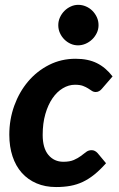

<svg xmlns="http://www.w3.org/2000/svg" viewBox="-20 -766 493 794"><path d="M18.5 0ZM418.5 -91Q393.5 -63 370.2 -44.2Q347 -25.5 322.8 -14Q298.5 -2.5 271.5 2.5Q244.5 7.5 212 7.5Q167 7.5 131.2 -7.8Q95.5 -23 70.2 -51.2Q45 -79.5 31.8 -119.5Q18.5 -159.5 18.5 -209Q18.5 -272 39 -328.8Q59.5 -385.5 96 -428.8Q132.5 -472 182.8 -497.5Q233 -523 292.5 -523Q344 -523 380.5 -505Q417 -487 445.5 -450L401 -398.5Q396.5 -393 390 -389.2Q383.5 -385.5 376 -385.5Q367 -385.5 360 -390.2Q353 -395 344.2 -400.5Q335.5 -406 323 -410.8Q310.5 -415.5 290 -415.5Q264 -415.5 239.8 -401Q215.5 -386.5 197 -359.5Q178.5 -332.5 167.5 -294.2Q156.5 -256 156.5 -208Q156.5 -153.5 180.2 -125.2Q204 -97 242 -97Q268.5 -97 285.5 -104.5Q302.5 -112 314.5 -121Q326.5 -130 336.2 -137.5Q346 -145 359 -145Q366 -145 372.2 -141.8Q378.5 -138.5 383.5 -133L418.5 -91ZM387.5 -662Q387.5 -644.5 380.2 -629.5Q373 -614.5 361 -603Q349 -591.5 333.8 -585Q318.5 -578.5 302.5 -578.5Q286.5 -578.5 272 -585Q257.5 -591.5 246 -603Q234.5 -614.5 227.8 -629.5Q221 -644.5 221 -662Q221 -679 228 -694.2Q235 -709.5 246.5 -721Q258 -732.5 272.8 -739.2Q287.5 -746 303.5 -746Q320 -746 335.2 -739.5Q350.5 -733 362 -721.5Q373.5 -710 380.5 -694.8Q387.5 -679.5 387.5 -662Z"/></svg>

Font: Lato Heavy
Style: Italic
Weight: 800
Italic angle: -7°
Designer: Lukasz Dziedzic
Foundry: tyPoland Lukasz Dziedzic
Version: Version 2.007; 2014-02-27